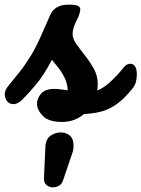

<svg xmlns="http://www.w3.org/2000/svg" viewBox="-32 -497 608 825"><path d="M234 27Q177 27 152 1Q127 -25 127 -51Q127 -74 144.5 -94.5Q162 -115 202 -115Q216 -115 228.5 -113Q241 -111 259 -109Q258 -137 246.5 -161Q235 -185 219.5 -205Q204 -225 191 -240Q157 -175 124.5 -136Q92 -97 63 -68Q44 -50 27 -49.5Q10 -49 -0.5 -61Q-11 -73 -11.5 -91Q-12 -109 3 -127Q26 -155 50 -185Q74 -215 99 -255Q119 -287 140 -333.5Q161 -380 184 -433Q193 -454 212.5 -465.5Q232 -477 263 -477Q292 -477 302.5 -472Q313 -467 313 -456Q313 -451 309.5 -438Q306 -425 298 -411Q289 -393 284.5 -379Q280 -365 280 -350Q280 -330 296.5 -307Q313 -284 334 -257.5Q355 -231 371.5 -201Q388 -171 388 -136Q388 -129 387.5 -122Q387 -115 386 -108Q414 -119 444 -147Q474 -175 501 -209Q509 -218 515.5 -220.5Q522 -223 528 -223Q542 -223 549 -210.5Q556 -198 556 -178Q556 -164 552.5 -147.5Q549 -131 537 -116Q502 -73 470 -50Q438 -27 404.5 -18Q371 -9 329 -7Q310 9 286.5 18Q263 27 234 27ZM195 308Q180 308 168 298.5Q156 289 157 267L163 135Q165 99 186 85.5Q207 72 229 72Q252 72 268 85.5Q284 99 284 128Q284 146 279 160L240 275Q234 294 221.5 301Q209 308 195 308Z"/></svg>

Font: Pacifico
Style: Regular
Weight: 400
Designer: Vernon Adams
Foundry: Vernon Adams
Version: Version 3.010; ttfautohint (v1.8.4.7-5d5b)